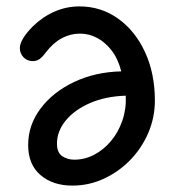

<svg xmlns="http://www.w3.org/2000/svg" viewBox="-20 -572 554 600"><path d="M206 8Q145 8 106.5 -25Q68 -58 68 -119Q68 -181 106.5 -232.5Q145 -284 211 -315.5Q277 -347 359 -349Q349 -388 329 -414Q309 -440 283.5 -453.5Q258 -467 230 -467Q200 -467 173 -452.5Q146 -438 123 -408Q112 -393 103 -387Q94 -381 83 -381Q65 -381 53.5 -393Q42 -405 42 -422Q42 -435 52.5 -452.5Q63 -470 83 -490Q114 -520 151 -536Q188 -552 228 -552Q296 -552 349.5 -513.5Q403 -475 433.5 -408.5Q464 -342 464 -258Q464 -205 443.5 -157Q423 -109 387 -72Q351 -35 304.5 -13.5Q258 8 206 8ZM212 -73Q245 -73 274.5 -88.5Q304 -104 327 -131.5Q350 -159 362.5 -195.5Q375 -232 373 -273Q310 -271 261.5 -250Q213 -229 185.5 -195.5Q158 -162 158 -123Q158 -95 174.5 -84Q191 -73 212 -73Z"/></svg>

Font: Playpen Sans
Style: Regular
Weight: 400
Designer: Laura Meseguer, Veronika Burian, José Scaglione, Kostas Bartsokas, Vera Evstafieva, Tom Grace, Yorlmar Campos
Foundry: TypeTogether
Version: Version 2.000